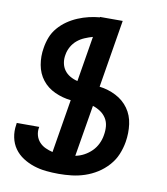

<svg xmlns="http://www.w3.org/2000/svg" viewBox="-83 -805 766 882"><g transform="rotate(10 300.0 -363.5)"><path d="M250 8Q220 8 190.5 5Q161 2 133.5 -7Q106 -16 82 -31.5Q58 -47 42 -69.5Q26 -92 20 -121Q14 -150 19 -180L20 -189H125L124 -184Q121 -166 126 -148.5Q131 -131 143 -118Q155 -105 171.5 -97.5Q188 -90 205 -86L246 -335Q207 -339 171 -355.5Q135 -372 112 -401.5Q89 -431 82 -470.5Q75 -510 82 -550Q86 -576 95.5 -600.5Q105 -625 123 -646Q141 -667 163.5 -682.5Q186 -698 211 -708.5Q236 -719 261.5 -725Q287 -731 312 -733V-735H418L366 -419Q407 -414 443 -395.5Q479 -377 501.5 -345.5Q524 -314 529.5 -273Q535 -232 528 -190Q523 -160 511 -131Q499 -102 477 -77.5Q455 -53 428 -36Q401 -19 371 -9Q341 1 310.5 4.5Q280 8 250 8ZM261 -427 296 -639Q278 -634 259 -626Q240 -618 224.5 -605Q209 -592 199 -574Q189 -556 186 -537Q182 -517 185.5 -498Q189 -479 199.5 -464.5Q210 -450 226.5 -440.5Q243 -431 261 -427ZM311 -87Q332 -91 351.5 -101.5Q371 -112 386.5 -127.5Q402 -143 411.5 -163Q421 -183 424 -203Q428 -225 426 -245.5Q424 -266 413.5 -282.5Q403 -299 386.5 -310Q370 -321 351 -327Z"/></g></svg>

Font: Iosevka Extended Oblique
Style: Bold
Weight: 700
Width: 7
Italic angle: -9°
Monospace: yes
Designer: Belleve Invis
Foundry: Belleve Invis
Version: Version 32.5.0; ttfautohint (v1.8.4)